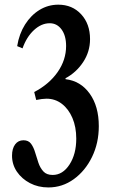

<svg xmlns="http://www.w3.org/2000/svg" viewBox="-20 -792 484 822"><path d="M187 10.5Q143.5 10.5 108.2 -8Q73 -26.5 52.2 -57.2Q31.5 -88 31.5 -125.5Q31.5 -156 44.8 -173.8Q58 -191.5 80.5 -191.5Q102 -191.5 113 -176.5Q124 -161.5 130.5 -139.2Q137 -117 144.5 -95Q152 -73 165.8 -58Q179.5 -43 205.5 -43Q248.5 -43 277.5 -87.5Q306.5 -132 306.5 -198.5Q306.5 -248.5 290 -287Q273.5 -325.5 244.8 -347.5Q216 -369.5 179 -369.5Q170.5 -369.5 158.5 -368Q146.5 -366.5 135 -364L126.5 -398Q190.5 -431.5 226.8 -483.5Q263 -535.5 263 -595Q263 -639.5 243.5 -666Q224 -692.5 193 -692.5Q157 -692.5 125.2 -663Q93.5 -633.5 76.5 -585L53.5 -594.5Q62 -647 87.2 -687Q112.5 -727 149.2 -749.5Q186 -772 229.5 -772Q289.5 -772 327.5 -730.8Q365.5 -689.5 365.5 -624.5Q365.5 -571 336.2 -526.5Q307 -482 260.5 -457V-453Q325 -445.5 364 -391.2Q403 -337 403 -252Q403 -179.5 374 -120Q345 -60.5 296 -25Q247 10.5 187 10.5Z"/></svg>

Font: Libre Caslon Condensed Medium
Style: Regular
Weight: 500
Designer: Pablo Impallari, Rodrigo Fuenzalida, Katja Schimmel, Ertekin Erdin
Foundry: Pablo Impallari, Rodrigo Fuenzalida
Version: Version 2.000; ttfautohint (v1.8.4.7-5d5b);gftools[0.9.33]